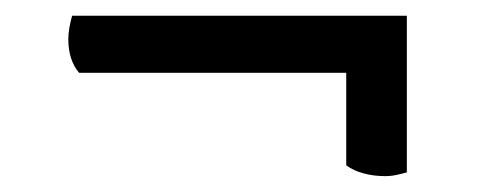

<svg xmlns="http://www.w3.org/2000/svg" viewBox="-20 -346 612 242"><path d="M465.3 -124Q451.2 -124 438.5 -127.4Q425.7 -130.8 416.4 -137.6V-286.5L453.7 -254.2H79.7Q66.1 -270.2 66.1 -296.8Q66.1 -303.5 67.5 -311.5Q69 -319.5 70.9 -326.2H492.8V-128.8Q486.4 -126.9 479.7 -125.5Q473 -124 465.3 -124Z"/></svg>

Font: Petrona
Style: Regular
Weight: 400
Designer: Ringo R. Seeber
Foundry: Ringo R. Seeber
Version: Version 2.001; ttfautohint (v1.8.3)